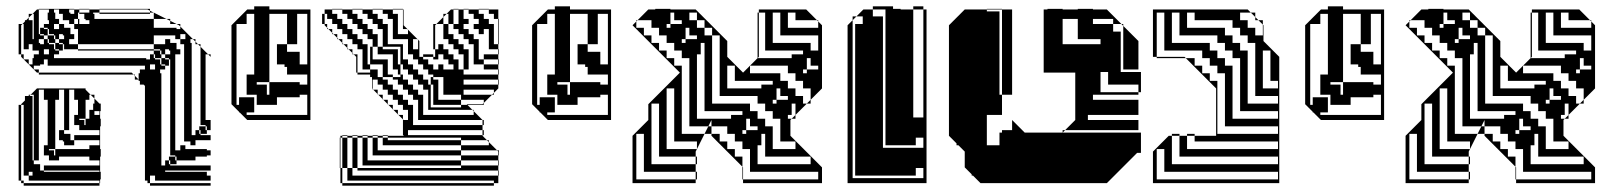

<svg xmlns="http://www.w3.org/2000/svg" viewBox="-20 -580 5105 608"><path d="M203 -540V-536H215V-550H199V-540ZM455 -536H295V-540H263V-550H231V-552H263V-550H295V-540H455ZM231 -504H227V-520H215V-504H263V-516H251V-520H247V-536H231V-540H227V-520H231ZM167 -488V-504H151V-488ZM107 -492H119V-488H107ZM87 -472V-488H83V-472ZM567 -456V-472H551V-456ZM119 -440V-456H103V-444H107V-440ZM155 -444H167V-440H155ZM135 -408V-424H119V-408ZM491 -396H503V-392H491ZM471 -360V-376H455V-360ZM55 -216V-232H47V-216ZM87 -232V-248H83V-232ZM263 -216H251V-204H231V-200H247V-184H251V-204H263ZM87 -184V-200H83V-184ZM599 -168H587V-152H599ZM87 -136V-152H83V-136ZM87 -88V-104H83V-88ZM183 -168V-156H203V-136H215V-120H183V-132H179V-136H167V-168H155V-108H135V-104H151V-88H155V-108H263V-120H295V-136H215V-152H295V-168H231V-184H215V-216H227V-264H215V-296H199V-168ZM503 -72H491V-56H503ZM179 -420H167V-424H155V-440H179V-424H183V-440H179V-444H167V-456H155V-468H151V-472H131V-468H119V-472H107V-488H131V-472H135V-488H131V-492H119V-504H135V-516H131V-540H135V-550H103V-552H215V-550H231V-540H275V-536H279V-520H467V-492H539V-488H551V-496L547 -500L539 -504H519V-514L507 -520H467V-540H455V-546L447 -550H295V-552H455V-546L507 -520H519V-514L539 -504H551V-496L591 -456H599V-448L607 -440H615V-432L639 -408H647V-400L639 -408H631V-200H647V-168H635V-180H631V-184H615V-432L607 -440H599V-448L591 -456H583V-444H587V-168H611V-156H615V-152H647V-136H599V-120H583V-132H563V-440H551V-456H535V-468H467V-440H503V-456H519V-444H539V-424H551V-408H535V-104H551V-120H567V-108H635V-104H647V-88H635V-84H599V-72H551V-88H563V-84H599V-72H539V-84H535V-88H519V-376H515V-372H503V-376H491V-392H515V-376H519V-392H515V-396H503V-408H491V-420H487V-424H467V-440H227V-488H215V-504H199V-516H179V-536H167V-550H151V-540H155V-520H167V-504H183V-492H203V-472H215V-456H199V-440H227V-424H467V-420H227V-424H179ZM87 -72V-60H107V-40H119V-36H295V-40H119V-56H295V-72H263V-84H167V-72H135V-88H119V-120H131V-264H119V-296H103V-72ZM55 -472V-488H47V-472ZM87 -488V-504H83V-488ZM167 -472V-456H183V-468H179V-472ZM55 -456V-472H47V-456ZM55 -440V-456H47V-440ZM87 -472H83V-456H87ZM131 -468H151V-456H155V-444H135V-456H131ZM55 -440H47V-424H55ZM503 -424V-408H519V-420H515V-424ZM467 -420H487V-408H491V-396H471V-408H467ZM55 -408V-392H71V-376H83V-396H87V-408H103V-420H83V-440H71V-424H47V-408ZM107 -372H87V-360H103V-350H397L403 -344H407V-340L419 -328V-348H423V-360H439V-372H131V-392H119V-376H107ZM443 -324V-328H455V-344H467V-264H447V-300L439 -308V-312H435L423 -324ZM87 -248V-264H83V-248ZM467 -216H447V-264H467ZM263 -216V-232H275V-252H279V-268L267 -280H263V-264H251V-216ZM55 -200V-216H47V-200ZM295 -216V-228H279V-216ZM87 -216V-232H83V-216ZM55 -184V-200H47V-184ZM87 -200V-216H83V-200ZM55 -168V-184H47V-168ZM467 -168H447V-216H467ZM55 -152V-168H47V-152ZM183 -168V-296H167V-264H155V-168ZM635 -156H615V-168H611V-180H631V-168H635ZM87 -168V-184H83V-168ZM55 -136V-152H47V-136ZM467 -120H447V-168H467ZM87 -152V-168H83V-152ZM55 -120V-136H47V-120ZM55 -104V-120H47V-104ZM87 -120V-136H83V-120ZM55 -88V-104H47V-88ZM467 -72H447V-120H467ZM87 -104V-120H83V-104ZM55 -72V-88H47V-72ZM55 -56V-72H47V-56ZM87 -72V-88H83V-72ZM55 -40V-56H47V-40ZM539 -60H519V-72H515V-84H535V-72H539ZM487 -24H447V-72H467V-36H487ZM55 -40H47V-24H55ZM83 -36H71V-24H83ZM55 -232V-248H47V-250L59 -262V-276H71V-280H77L73 -276H83V-264H87V-280H77L97 -300H251V-296L267 -280H279V-268L295 -252H299V-228H297V-204H299V-180H297V-108H299V-84H297V-36H299V-12H297V0H295V-8H71V-24H47V-8H55V0H295V8H55V0H47V-8H39V-248H47V-232ZM447 0V-8H439V-308L435 -312H423V-324H419V-328H407V-340L403 -344H103V-350H97L47 -400V-408H39V-504H51L47 -500V-488H55V-504H51L59 -512V-516H63L71 -524V-536H83L71 -524V-516H83V-504H87V-536H83L97 -550H103V-472H107V-468H119V-456H131V-444H135V-440H151V-424H155V-420H167V-408H151V-396H443V-392H455V-408H467V-396H471V-392H487V-376H491V-372H503V-360H487V-348H491V-72H515V-60H519V-56H647V-40H503V-36H635V-24H647V-8H471V-24H455V-8H447V-24H455V0H647V8H455V0Z M763 -200 739 -224H737V-226L713 -250V-500L763 -550H785V-560H833V-550H963V-200ZM889 -440V-416H929V-376H953V-536H921V-440ZM953 -344H889V-368H881V-376H857V-440H833V-320H793V-312H825V-280H833V-320H929V-312H953ZM729 -248H737V-272H785V-248H793V-280H761V-344H785V-536H761V-504H729ZM889 -440V-536H833V-440ZM785 -224H761V-216H953V-280H929V-272H857V-248H785Z M1560 -504H1558V-520H1544V-536H1528V-550H1496V-552H1528V-550H1558V-520H1560ZM1304 -424V-454L1302 -456H1288V-424ZM1160 -424H1152V-432H1160ZM1432 -360H1416V-376H1400V-392H1384V-408H1368V-392H1352V-400H1320V-408H1352V-400H1358V-424H1352V-504H1362L1358 -500V-440H1384V-424H1400V-408H1416V-392H1432ZM1560 -376H1558V-392H1512V-408H1558V-392H1560ZM1112 -408V-350H1152V-360H1128V-424H1112V-440H1096V-456H1080V-472H1064V-488H1048V-504H1032V-520H1008V-504H1016V-492L1020 -488H1032V-476L1036 -472H1048V-460L1052 -456H1064V-444L1068 -440H1080V-428L1084 -424H1096V-412L1100 -408ZM1512 -360V-376H1480V-440H1464V-456H1448V-472H1432V-488H1416V-504H1400V-472H1416V-456H1432V-440H1448V-424H1464V-360H1448V-408H1432V-424H1416V-440H1400V-456H1384V-504H1362L1384 -526V-536H1394L1384 -526V-504H1400V-536H1394L1408 -550H1416V-504H1432V-550H1416V-552H1432V-550H1448V-520H1464V-504H1496V-520H1480V-536H1464V-550H1448V-552H1464V-550H1496V-536H1512V-520H1528V-504H1544V-440H1558V-424H1560V-408H1558V-424H1528V-488H1512V-472H1496V-488H1480V-504H1448V-488H1464V-472H1480V-456H1496V-392H1512V-376H1558V-360H1560V-344H1558V-360ZM1344 -336H1352V-328H1344ZM1272 -472V-486L1270 -488H1256V-550H1224V-552H1256V-550H1258V-500L1270 -488H1272V-486L1302 -456H1304V-454L1308 -450V-400H1320V-392H1336V-376H1352V-360H1368V-376H1384V-360H1448V-344H1558V-328H1560V-312H1558V-328H1448V-312H1440V-328H1432V-336H1416V-360H1432V-336H1440V-328H1448V-312H1558V-300L1544 -286V-280H1538L1544 -286V-296H1448V-280H1440V-296H1400V-336H1384V-344H1368V-360H1400V-336H1416V-312H1440V-296H1448V-280H1538L1512 -254V-248H1460L1458 -250H1508L1512 -254V-264H1440V-280H1384V-336H1352V-344H1336V-360H1320V-376H1304V-392H1288V-408H1272V-456H1224V-520H1208V-536H1192V-550H1160V-552H1192V-550H1224V-536H1240V-472ZM1272 -200V-232H1256V-248H1240V-264H1224V-280H1208V-296H1192V-312H1176V-328H1160V-298L1162 -296H1176V-282L1178 -280H1192V-266L1194 -264H1208V-250L1210 -248H1224V-234L1226 -232H1240V-218L1242 -216H1256V-202L1258 -200ZM1480 -216V-228L1476 -232H1336V-296H1320V-312H1304V-328H1288V-344H1272V-360H1248V-344H1256V-328H1272V-312H1288V-296H1304V-280H1320V-216ZM1248 -336V-344H1240V-360H1224V-408H1176V-432H1160V-456H1144V-472H1128V-488H1112V-504H1096V-520H1080V-536H1064V-550H1032V-552H1064V-550H1096V-536H1112V-520H1128V-504H1144V-488H1160V-472H1176V-432H1192V-424H1240V-376H1248V-360H1256V-376H1248V-432H1192V-488H1176V-504H1160V-520H1144V-536H1128V-550H1096V-552H1128V-550H1160V-536H1176V-520H1192V-504H1208V-440H1256V-392H1272V-376H1288V-360H1304V-344H1320V-328H1336V-312H1344V-240H1440V-248H1352V-312H1344V-328H1368V-264H1440V-248H1460L1476 -232H1480V-228L1508 -200H1512V-184H1508V-200H1304V-264H1288V-280H1272V-296H1256V-312H1240V-328H1224V-336H1192V-376H1152V-392H1208V-344H1224V-336ZM1560 -56H1558V-72H1440V-88H1160V-144H1144V-150H1160V-152H1176V-150H1160V-144H1176V-104H1440V-88H1558V-72H1560ZM1440 -48V-56H1128V-144H1112V-150H1128V-152H1144V-150H1128V-144H1144V-72H1440V-56H1558V-40H1560V-24H1558V-40H1112V-48H1096V-144H1080V-150H1096V-152H1112V-150H1096V-144H1112V-48ZM1080 -152V-150H1064V-144H1080V-48H1096V-24H1558V0H1544V-8H1080V-48H1064V-144H1058V-150H1064V-152ZM1560 -488H1558V-504H1560ZM1560 -472H1558V-488H1560ZM1560 -456H1558V-472H1560ZM1560 -440H1558V-456H1560ZM1368 -424V-440H1358V-424ZM1160 -408H1152V-424H1160ZM1160 -408V-392H1152V-408ZM1176 -328H1160V-336H1158V-344H1160V-336H1176ZM1272 -184H1258V-200H1272ZM1272 -184V-168H1258V-184ZM1512 -152H1508V-168H1272V-152H1258V-168H1272V-152H1508V-150L1522 -136H1528V-130L1554 -104H1560V-88H1558V-100L1554 -104H1440V-120H1192V-144H1176V-150H1192V-152H1208V-150H1192V-144H1208V-136H1440V-120H1528V-130L1522 -136H1440V-144H1208V-150H1258V-152H1256V-202L1242 -216H1240V-218L1226 -232H1224V-234L1210 -248H1208V-250L1194 -264H1192V-266L1178 -280H1176V-282L1162 -296H1160V-298L1158 -300V-336H1152V-344H1112V-350H1108V-400L1100 -408H1096V-412L1084 -424H1080V-428L1068 -440H1064V-444L1052 -456H1048V-460L1036 -472H1032V-476L1020 -488H1016V-492L1008 -500V-504H1000V-536H1008V-520H1016V-536H1008V-550H1032V-536H1048V-520H1064V-504H1080V-488H1096V-472H1112V-456H1128V-440H1144V-376H1152V-360H1176V-336H1192V-328H1208V-312H1224V-296H1240V-280H1256V-264H1272V-248H1288V-184H1508V-168H1512ZM1058 0V-48H1056V-144H1058V-48H1064V0H1544V8H1064V0Z M1715 -200 1691 -224H1689V-226L1665 -250V-500L1715 -550H1737V-560H1785V-550H1915V-200ZM1841 -440V-416H1881V-376H1905V-536H1873V-440ZM1905 -344H1841V-368H1833V-376H1809V-440H1785V-320H1745V-312H1777V-280H1785V-320H1881V-312H1905ZM1681 -248H1689V-272H1737V-248H1745V-280H1713V-344H1737V-536H1713V-504H1681ZM1841 -440V-536H1785V-440ZM1737 -224H1713V-216H1905V-280H1881V-272H1809V-248H1737Z M2403 -492V-516H2383V-492ZM2115 -516V-540H2103V-516ZM2187 -516V-540H2163V-516ZM2211 -492V-516H2187V-492ZM2571 -492V-512L2567 -516H2499V-540H2475V-492ZM2403 -468V-492H2383V-468ZM2403 -444V-468H2383V-444ZM2235 -468V-492H2211V-468ZM2403 -444H2383V-420H2403ZM2139 -516H2103V-504H2091V-492H2103V-504H2139ZM2571 -420V-468H2451V-540H2427V-444H2547V-420ZM2383 -400 2379 -396H2487V-408H2523V-420H2383ZM2571 -372H2535V-360H2523V-348H2535V-360H2571ZM2283 -372V-300H2391V-312H2427V-324H2307V-372ZM2199 -408H2187V-204H2295V-216H2331V-228H2211V-420H2199ZM2499 -108V-132H2451V-204H2427V-228H2403V-252H2379V-276H2259V-468H2235V-252H2355V-228H2379V-204H2403V-180H2427V-108ZM2187 -108V-132H2115V-300H2091V-108ZM2333 -50V-36H2355V-108H2331V-132H2307V-156H2283V-180H2233V-200L2223 -180H2233V-156H2259V-132H2283V-108H2307V-84H2331V-52ZM2391 -120H2379V-60H2547V-84H2403V-132H2391ZM2571 -12V-36H2333V-12ZM2163 -468V-492H2151V-468ZM2187 -468H2151V-456H2139V-444H2151V-456H2187ZM2211 -420V-444H2199V-420ZM2547 -372V-396H2535V-372ZM2451 -276V-300H2439V-276ZM2475 -276H2439V-264H2427V-252H2439V-264H2475ZM2499 -228V-252H2487V-228ZM2355 -180V-204H2343V-180ZM2187 -12H2183V-36H2019V-156H1995V-12H2183V0H1983V-150L2033 -200V-250L2133 -350L1983 -500L1995 -512V-516H1999L1995 -512V-492H2019V-468H2043V-444H2067V-420H2091V-396H2115V-372H2139V-156H2211L2183 -100V-84H2187V-60H2183V-84H2067V-252H2043V-60H2183V-36H2187ZM2379 -180H2343V-168H2331V-156H2343V-168H2379ZM2403 -132V-156H2391V-132ZM2487 -216H2475V-204H2487L2483 -200V-150L2583 -50V0H2333V-12H2331V-52L2233 -150V-156H2211L2223 -180H2163V-396H2139V-420H2115V-444H2091V-468H2067V-492H2043V-516H1999L2033 -550H2055V-552H2103V-550H2183L2283 -450V-400L2333 -350L2379 -396V-540H2383V-516H2403V-540H2383V-550H2533L2567 -516H2571V-512L2583 -500V-300L2547 -264V-252H2535L2547 -264V-300H2523V-324H2499V-348H2475V-372H2355V-348H2451V-324H2475V-300H2499V-276H2523V-252H2535L2499 -216V-204H2487L2499 -216V-228H2487Z M2880 -24H2688V-504H2712V-528H2692L2714 -550H2744V-528H2776V-112H2904V-144H2880V-120H2784V-550H2744V-560H2808V-552H2832V-550H2872V-208H2904V-550H2872V-560H2904V-550H2914V0H2664V-500L2680 -516V-528H2692L2680 -516V-16H2904V-48H2880Z M3537 -456V-498L3531 -504H3505V-520H3441V-504H3505V-480H3529V-456ZM3537 -408H3529V-360H3537ZM3153 -360V-408H3145V-360ZM3585 -200V-168H3353L3385 -200V-350H3285V-550H3297V-552H3345V-550H3393V-552H3441V-550H3485L3531 -504H3537V-498L3585 -450V-360H3529V-352H3593V-288H3585V-312H3489V-352H3465V-288H3585V-280H3441V-264H3585V-216H3425V-200ZM3153 -456V-504H3145V-456ZM3345 -520V-440H3465V-456H3393V-520ZM3537 -408V-456H3529V-408ZM3153 -408V-456H3145V-408ZM3153 -312V-360H3145V-312ZM3153 -216H3105V-120H3145V-160H3153V-168H3185V-200L3225 -160H3345V-168H3353L3345 -160H3593V-96H3581L3485 0H3085L3061 -24H3057V-28L3035 -50V-100L3015 -120H3009V-126L2985 -150V-500L3035 -550H3105V-544H3145V-504H3153V-550H3105V-552H3153V-550H3185V-280H3153V-312H3145V-280H3153Z M3979 -468V-502L3965 -516H3955V-526L3941 -540H3907V-516H3931V-492H3955V-468ZM4027 -300V-324H4003V-420H3979V-300ZM4027 -252V-276H3955V-444H3931V-468H3907V-492H3883V-516H3763V-540H3739V-492H3859V-468H3883V-444H3907V-420H3931V-252ZM4027 -204V-228H3907V-396H3883V-420H3859V-444H3835V-468H3715V-540H3691V-444H3811V-420H3835V-396H3859V-372H3883V-204ZM4027 -156V-180H3859V-348H3835V-372H3811V-396H3787V-420H3667V-540H3643V-400H3731L3735 -396H3763V-372H3787V-348H3811V-324H3835V-156ZM4027 -60V-84H3715V-150H3739V-156H3763V-150H3739V-108H4027V-132H3763V-150H3831V-300L3735 -396H3643V-400H3631V-550H3931L3941 -540H3955V-526L3965 -516H3979V-502L3981 -500V-450L4031 -400V0H3631V-100L3681 -150H3691V-156H3715V-150H3691V-60ZM4027 -12V-36H3667V-108H3643V-12Z M4163 -200 4139 -224H4137V-226L4113 -250V-500L4163 -550H4185V-560H4233V-550H4363V-200ZM4289 -440V-416H4329V-376H4353V-536H4321V-440ZM4353 -344H4289V-368H4281V-376H4257V-440H4233V-320H4193V-312H4225V-280H4233V-320H4329V-312H4353ZM4129 -248H4137V-272H4185V-248H4193V-280H4161V-344H4185V-536H4161V-504H4129ZM4289 -440V-536H4233V-440ZM4185 -224H4161V-216H4353V-280H4329V-272H4257V-248H4185Z M4851 -492V-516H4831V-492ZM4563 -516V-540H4551V-516ZM4635 -516V-540H4611V-516ZM4659 -492V-516H4635V-492ZM5019 -492V-512L5015 -516H4947V-540H4923V-492ZM4851 -468V-492H4831V-468ZM4851 -444V-468H4831V-444ZM4683 -468V-492H4659V-468ZM4851 -444H4831V-420H4851ZM4587 -516H4551V-504H4539V-492H4551V-504H4587ZM5019 -420V-468H4899V-540H4875V-444H4995V-420ZM4831 -400 4827 -396H4935V-408H4971V-420H4831ZM5019 -372H4983V-360H4971V-348H4983V-360H5019ZM4731 -372V-300H4839V-312H4875V-324H4755V-372ZM4647 -408H4635V-204H4743V-216H4779V-228H4659V-420H4647ZM4947 -108V-132H4899V-204H4875V-228H4851V-252H4827V-276H4707V-468H4683V-252H4803V-228H4827V-204H4851V-180H4875V-108ZM4635 -108V-132H4563V-300H4539V-108ZM4781 -50V-36H4803V-108H4779V-132H4755V-156H4731V-180H4681V-200L4671 -180H4681V-156H4707V-132H4731V-108H4755V-84H4779V-52ZM4839 -120H4827V-60H4995V-84H4851V-132H4839ZM5019 -12V-36H4781V-12ZM4611 -468V-492H4599V-468ZM4635 -468H4599V-456H4587V-444H4599V-456H4635ZM4659 -420V-444H4647V-420ZM4995 -372V-396H4983V-372ZM4899 -276V-300H4887V-276ZM4923 -276H4887V-264H4875V-252H4887V-264H4923ZM4947 -228V-252H4935V-228ZM4803 -180V-204H4791V-180ZM4635 -12H4631V-36H4467V-156H4443V-12H4631V0H4431V-150L4481 -200V-250L4581 -350L4431 -500L4443 -512V-516H4447L4443 -512V-492H4467V-468H4491V-444H4515V-420H4539V-396H4563V-372H4587V-156H4659L4631 -100V-84H4635V-60H4631V-84H4515V-252H4491V-60H4631V-36H4635ZM4827 -180H4791V-168H4779V-156H4791V-168H4827ZM4851 -132V-156H4839V-132ZM4935 -216H4923V-204H4935L4931 -200V-150L5031 -50V0H4781V-12H4779V-52L4681 -150V-156H4659L4671 -180H4611V-396H4587V-420H4563V-444H4539V-468H4515V-492H4491V-516H4447L4481 -550H4503V-552H4551V-550H4631L4731 -450V-400L4781 -350L4827 -396V-540H4831V-516H4851V-540H4831V-550H4981L5015 -516H5019V-512L5031 -500V-300L4995 -264V-252H4983L4995 -264V-300H4971V-324H4947V-348H4923V-372H4803V-348H4899V-324H4923V-300H4947V-276H4971V-252H4983L4947 -216V-204H4935L4947 -216V-228H4935Z"/></svg>

Font: Rubik Broken Fax
Style: Regular
Weight: 400
Designer: Hubert and Fischer, NaN
Foundry: Hubert and Fischer, NaN
Version: Version 2.201